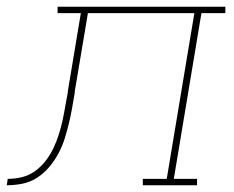

<svg xmlns="http://www.w3.org/2000/svg" viewBox="-76 -550 696 570"><path d="M-56 0 -53 -19Q-32 -19 -11 -24Q10 -29 28 -42Q46 -55 59.5 -72.5Q73 -90 82.5 -110Q92 -130 98.5 -150.5Q105 -171 109.5 -191.5Q114 -212 117.5 -233Q121 -254 125 -274Q125 -277 125.5 -279Q126 -281 126 -283L164 -511H95V-530H593V-511H522L440 -19H509V0H348V-19H419L501 -511H185L146 -279Q146 -278 146 -277.5Q146 -277 146 -276V-275Q142 -252 138 -229Q134 -206 128.5 -183.5Q123 -161 116 -138.5Q109 -116 97.5 -94.5Q86 -73 70 -54Q54 -35 33.5 -22Q13 -9 -10 -4.5Q-33 0 -56 0Z"/></svg>

Font: Iosevka Slab ThExObl
Style: Regular
Weight: 100
Width: 7
Italic angle: -9°
Monospace: yes
Designer: Belleve Invis
Foundry: Belleve Invis
Version: Version 11.1.1; ttfautohint (v1.8.3)